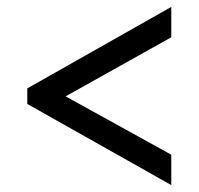

<svg xmlns="http://www.w3.org/2000/svg" viewBox="-20 -636 575 556"><path d="M59 -335 476 -100V-188L170 -357L476 -528V-616L59 -380Z"/></svg>

Font: Noto Serif Sinhala SemiCondensed Black
Style: Regular
Weight: 900
Width: 4
Designer: Jelle Bosma - Monotype Design Team
Foundry: Monotype Imaging Inc.
Version: Version 2.007